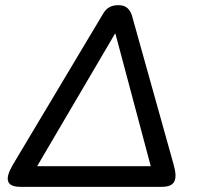

<svg xmlns="http://www.w3.org/2000/svg" viewBox="-20 -725 775 745"><path d="M60 0H607C660 0 671 -27 653 -89L493 -661C485 -691 467 -705 440 -705C412 -705 393 -695 379 -670L30 -86C-4 -28 5 0 60 0ZM124 -80 426 -594H428L565 -80Z"/></svg>

Font: SN Pro Medium
Style: Italic
Weight: 400
Italic angle: -9°
Designer: Tobias Whetton
Foundry: Supernotes
Version: Version 1.001;Glyphs 3.2 (3249)